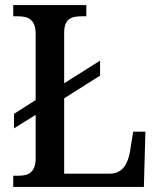

<svg xmlns="http://www.w3.org/2000/svg" viewBox="-20 -734 627 754"><path d="M32 0H545L551 -217H503L491 -142C483 -92 462 -52 411 -52H232V-348L373 -437V-496L232 -407V-605C232 -659 259 -670 300 -670H319V-714H32V-670H51C89 -670 120 -659 120 -601V-341L35 -287V-230L120 -283V-112C120 -55 89 -44 53 -44H32Z"/></svg>

Font: Noto Serif Ethiopic SemiCondensed Medium
Style: Regular
Weight: 500
Width: 4
Designer: Monotype Design Team
Foundry: Monotype Imaging Inc.
Version: Version 2.102